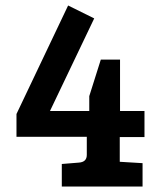

<svg xmlns="http://www.w3.org/2000/svg" viewBox="-20 -679 576 699"><path d="M347 -462H417V-275H506V-180H416V-90L499 -85V0H205V-82L267 -87Q296 -89 296 -115V-181H40V-264L228 -659L323 -612L162 -275H305V-329Z"/></svg>

Font: Bree Serif
Style: Regular
Weight: 400
Designer: Veronika Burian, Jos Scaglione
Foundry: TypeTogether
Version: Version 1.002